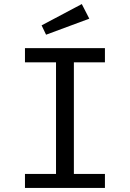

<svg xmlns="http://www.w3.org/2000/svg" viewBox="-20 -926 640 946"><path d="M383 -906 420 -834 207 -755 185 -801ZM497 -689V-619H344V-69H497V0H103V-69H256V-619H103V-689Z"/></svg>

Font: Fira Mono
Style: Regular
Weight: 400
Designer: Carrois Corporate & Edenspiekermann AG
Foundry: Carrois Corporate GbR & Edenspiekermann AG
Version: Version 3.206;PS 003.206;hotconv 1.0.70;makeotf.lib2.5.58329